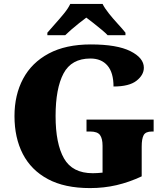

<svg xmlns="http://www.w3.org/2000/svg" viewBox="-20 -951 850 981"><path d="M440 10Q310 10 224.5 -36Q139 -82 96.5 -164.5Q54 -247 54 -358Q54 -466 98 -548.5Q142 -631 229 -677.5Q316 -724 444 -724Q578 -724 646.5 -689.5Q715 -655 715 -605Q715 -568 677.5 -538.5Q640 -509 560 -509Q560 -580 529 -616Q498 -652 442 -652Q345 -652 304.5 -575.5Q264 -499 264 -358Q264 -217 307 -141.5Q350 -66 454 -66Q476 -66 504 -69V-206Q504 -243 491 -261Q478 -279 441 -279H422V-340H765V-279H756Q724 -279 714 -260.5Q704 -242 704 -202V-50Q640 -20 575.5 -5Q511 10 440 10ZM222 -784Q238 -803 261.5 -829Q285 -855 307 -882Q329 -909 339 -931H504Q515 -909 536.5 -882Q558 -855 582 -829Q606 -803 621 -784V-771H530Q520 -782 499.5 -799Q479 -816 457.5 -833Q436 -850 421 -861Q406 -850 384.5 -833Q363 -816 343.5 -799Q324 -782 313 -771H222Z"/></svg>

Font: Noto Serif Black
Style: Regular
Weight: 900
Designer: Monotype Design Team
Foundry: Monotype Imaging Inc.
Version: Version 2.014; ttfautohint (v1.8.4.7-5d5b)